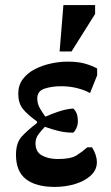

<svg xmlns="http://www.w3.org/2000/svg" viewBox="-20 -724 439 757"><path d="M196 13Q122 13 82.5 -17.5Q43 -48 43 -114Q43 -161 66 -186Q89 -211 126 -239V-245Q87 -273 69.5 -295.5Q52 -318 52 -355Q52 -388 70 -412Q88 -436 117 -451Q146 -466 180 -473.5Q214 -481 247 -481Q288 -481 315.5 -473Q343 -465 363 -454V-427L335 -357Q316 -368 286 -376Q256 -384 221 -384Q184 -384 155.5 -374.5Q127 -365 127 -336Q127 -315 137 -297.5Q147 -280 159 -264Q178 -273 209 -283.5Q240 -294 267 -296Q272 -296 279.5 -282.5Q287 -269 287 -245Q287 -230 279.5 -215.5Q272 -201 267 -201Q239 -201 211.5 -207.5Q184 -214 157 -224Q144 -211 132 -195Q120 -179 120 -159Q120 -125 145.5 -111Q171 -97 208 -97Q259 -97 282 -111.5Q305 -126 324 -143H343Q362 -112 362 -85Q362 -54 338 -32Q314 -10 276 1.5Q238 13 196 13ZM262 -521H215L230 -704H355V-669Z"/></svg>

Font: STIX Two Text
Style: Bold
Weight: 700
Designer: Ross Mills, John Hudson & Paul Hanslow, Tiro Typeworks Ltd; with prior portions MicroPress Inc., and Coen Hoffman.
Foundry: Tiro Typeworks Ltd
Version: Version 2.13 b171